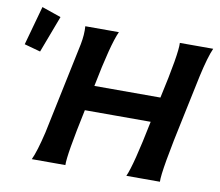

<svg xmlns="http://www.w3.org/2000/svg" viewBox="-166 -766 982 856"><g transform="rotate(10 325.5 -338.0)"><path d="M-41 -676 46 -646 -17 -479 -90 -499ZM590 -625H741Q723 -585 703 -495Q690 -434 664 -310Q607 -46 610 0H458Q482 -52 523 -256H225Q180 -44 182 0H30Q48 -38 69 -127Q148 -501 156 -542Q165 -588 162 -625H314Q286 -564 248 -370H547Q593 -577 590 -625Z"/></g></svg>

Font: GFS Neohellenic Rg
Style: Bold Italic
Weight: 700
Italic angle: -12°
Designer: Designed by Takis Katsoulidis and George D. Matthiopoulos.
Foundry: Designed by Takis Katsoulidis and George D. Matthiopoulos.
Version: Version 1.0